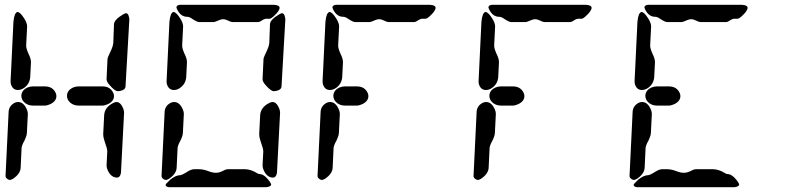

<svg xmlns="http://www.w3.org/2000/svg" viewBox="-20 -780 3290 800"><path d="M24 -440 36 -690Q40 -728 53 -730Q64 -730 81 -703Q93 -684 93 -670L89 -590Q89 -576 102 -549Q109 -534 109 -520L106 -460Q104 -428 76 -411Q65 -405 55 -405Q32 -405 25 -431Q24 -435 24 -440ZM3 -45 16 -315Q18 -340 42 -352Q49 -355 55 -355Q77 -355 90 -328Q96 -316 96 -305L92 -225Q91 -210 76 -183Q71 -172 70 -165L66 -80Q64 -55 34 -35Q25 -30 21 -30Q6 -33 3 -45ZM165 -340H119Q88 -340 73 -364Q69 -373 69 -380Q69 -404 96 -416Q107 -420 117 -420H167Q198 -420 211 -395Q215 -387 215 -380Q215 -357 187 -345Q176 -340 165 -340ZM405 -340H309Q278 -340 263 -364Q259 -373 259 -380Q259 -404 286 -416Q297 -420 307 -420H407Q438 -420 451 -395Q455 -387 455 -380Q455 -357 427 -345Q416 -340 405 -340ZM424 -450 428 -535Q429 -542 444 -573Q451 -589 452 -600L455 -680Q457 -699 493 -720Q501 -725 505 -725Q515 -725 518 -706Q519 -703 519 -700L503 -420Q502 -405 480 -401Q475 -400 471 -400Q459 -400 438 -424Q424 -439 424 -450ZM424 -90 427 -150Q427 -160 415 -194Q410 -209 410 -220L414 -300Q416 -333 452 -351Q460 -355 465 -355Q482 -355 493 -329Q497 -319 497 -310L484 -60Q481 -41 468 -40Q443 -40 429 -70Q424 -81 424 -90Z M653 -45 666 -315Q668 -340 692 -352Q699 -355 705 -355Q727 -355 740 -328Q746 -316 746 -305L742 -225Q741 -210 726 -183Q721 -172 720 -165L716 -80Q714 -55 684 -35Q675 -30 671 -30Q656 -33 653 -45ZM1090 0H685Q671 -1 670 -10Q670 -13 687 -29Q689 -31 690 -32Q713 -50 730 -50Q738 -50 763 -66Q778 -75 790 -75H810Q829 -75 856 -64Q868 -60 880 -60Q895 -60 915 -71Q923 -75 930 -75H1000Q1025 -75 1052 -58Q1057 -55 1060 -55Q1075 -55 1090 -40Q1109 -20 1110 -10Q1107 -2 1090 0ZM1074 -90 1077 -150Q1077 -160 1065 -194Q1060 -209 1060 -220L1064 -300Q1066 -333 1102 -351Q1110 -355 1115 -355Q1132 -355 1143 -329Q1147 -319 1147 -310L1134 -60Q1131 -41 1118 -40Q1093 -40 1079 -70Q1074 -81 1074 -90ZM1074 -450 1078 -535Q1079 -542 1094 -573Q1101 -589 1102 -600L1105 -680Q1107 -699 1143 -720Q1151 -725 1155 -725Q1165 -725 1168 -706Q1169 -703 1169 -700L1153 -420Q1152 -405 1130 -401Q1125 -400 1121 -400Q1109 -400 1088 -424Q1074 -439 1074 -450ZM730 -760H1120Q1144 -759 1145 -748Q1145 -734 1119 -711Q1110 -703 1105 -702H1090Q1081 -702 1067 -692Q1060 -688 1055 -688H950Q942 -688 926 -696Q918 -700 910 -700Q900 -700 878 -690Q873 -688 870 -688H810Q801 -688 780 -702Q769 -710 760 -710Q732 -710 717 -743Q715 -748 715 -750Q717 -759 730 -760ZM674 -440 686 -690Q690 -728 703 -730Q714 -730 731 -703Q743 -684 743 -670L739 -590Q739 -576 752 -549Q759 -534 759 -520L756 -460Q754 -428 726 -411Q715 -405 705 -405Q682 -405 675 -431Q674 -435 674 -440Z M1380 -760H1770Q1794 -759 1795 -748Q1795 -734 1769 -711Q1760 -703 1755 -702H1740Q1731 -702 1717 -692Q1710 -688 1705 -688H1600Q1592 -688 1576 -696Q1568 -700 1560 -700Q1550 -700 1528 -690Q1523 -688 1520 -688H1460Q1451 -688 1430 -702Q1419 -710 1410 -710Q1382 -710 1367 -743Q1365 -748 1365 -750Q1367 -759 1380 -760ZM1324 -440 1336 -690Q1340 -728 1353 -730Q1364 -730 1381 -703Q1393 -684 1393 -670L1389 -590Q1389 -576 1402 -549Q1409 -534 1409 -520L1406 -460Q1404 -428 1376 -411Q1365 -405 1355 -405Q1332 -405 1325 -431Q1324 -435 1324 -440ZM1303 -45 1316 -315Q1318 -340 1342 -352Q1349 -355 1355 -355Q1377 -355 1390 -328Q1396 -316 1396 -305L1392 -225Q1391 -210 1376 -183Q1371 -172 1370 -165L1366 -80Q1364 -55 1334 -35Q1325 -30 1321 -30Q1306 -33 1303 -45ZM1465 -340H1419Q1388 -340 1373 -364Q1369 -373 1369 -380Q1369 -404 1396 -416Q1407 -420 1417 -420H1467Q1498 -420 1511 -395Q1515 -387 1515 -380Q1515 -357 1487 -345Q1476 -340 1465 -340Z M2030 -760H2420Q2444 -759 2445 -748Q2445 -734 2419 -711Q2410 -703 2405 -702H2390Q2381 -702 2367 -692Q2360 -688 2355 -688H2250Q2242 -688 2226 -696Q2218 -700 2210 -700Q2200 -700 2178 -690Q2173 -688 2170 -688H2110Q2101 -688 2080 -702Q2069 -710 2060 -710Q2032 -710 2017 -743Q2015 -748 2015 -750Q2017 -759 2030 -760ZM1974 -440 1986 -690Q1990 -728 2003 -730Q2014 -730 2031 -703Q2043 -684 2043 -670L2039 -590Q2039 -576 2052 -549Q2059 -534 2059 -520L2056 -460Q2054 -428 2026 -411Q2015 -405 2005 -405Q1982 -405 1975 -431Q1974 -435 1974 -440ZM1953 -45 1966 -315Q1968 -340 1992 -352Q1999 -355 2005 -355Q2027 -355 2040 -328Q2046 -316 2046 -305L2042 -225Q2041 -210 2026 -183Q2021 -172 2020 -165L2016 -80Q2014 -55 1984 -35Q1975 -30 1971 -30Q1956 -33 1953 -45ZM2115 -340H2069Q2038 -340 2023 -364Q2019 -373 2019 -380Q2019 -404 2046 -416Q2057 -420 2067 -420H2117Q2148 -420 2161 -395Q2165 -387 2165 -380Q2165 -357 2137 -345Q2126 -340 2115 -340Z M2680 -760H3070Q3094 -759 3095 -748Q3095 -734 3069 -711Q3060 -703 3055 -702H3040Q3031 -702 3017 -692Q3010 -688 3005 -688H2900Q2892 -688 2876 -696Q2868 -700 2860 -700Q2850 -700 2828 -690Q2823 -688 2820 -688H2760Q2751 -688 2730 -702Q2719 -710 2710 -710Q2682 -710 2667 -743Q2665 -748 2665 -750Q2667 -759 2680 -760ZM2624 -440 2636 -690Q2640 -728 2653 -730Q2664 -730 2681 -703Q2693 -684 2693 -670L2689 -590Q2689 -576 2702 -549Q2709 -534 2709 -520L2706 -460Q2704 -428 2676 -411Q2665 -405 2655 -405Q2632 -405 2625 -431Q2624 -435 2624 -440ZM2603 -45 2616 -315Q2618 -340 2642 -352Q2649 -355 2655 -355Q2677 -355 2690 -328Q2696 -316 2696 -305L2692 -225Q2691 -210 2676 -183Q2671 -172 2670 -165L2666 -80Q2664 -55 2634 -35Q2625 -30 2621 -30Q2606 -33 2603 -45ZM3040 0H2635Q2621 -1 2620 -10Q2620 -13 2637 -29Q2639 -31 2640 -32Q2663 -50 2680 -50Q2688 -50 2713 -66Q2728 -75 2740 -75H2760Q2779 -75 2806 -64Q2818 -60 2830 -60Q2845 -60 2865 -71Q2873 -75 2880 -75H2950Q2975 -75 3002 -58Q3007 -55 3010 -55Q3025 -55 3040 -40Q3059 -20 3060 -10Q3057 -2 3040 0ZM2765 -340H2719Q2688 -340 2673 -364Q2669 -373 2669 -380Q2669 -404 2696 -416Q2707 -420 2717 -420H2767Q2798 -420 2811 -395Q2815 -387 2815 -380Q2815 -357 2787 -345Q2776 -340 2765 -340Z"/></svg>

Font: Segment14
Style: Regular
Weight: 400
Monospace: yes
Designer: Paul Flo Williams
Foundry: His Deeds Are Dust
Version: Version 1.002